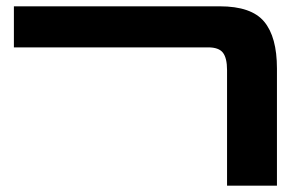

<svg xmlns="http://www.w3.org/2000/svg" viewBox="-20 -588 965 608"><path d="M699 0V-366Q699 -404 686 -421Q673 -438 639 -438H24V-568H676Q776 -568 816.5 -519.5Q857 -471 857 -371V0Z"/></svg>

Font: FiraGO
Style: Bold
Weight: 700
Designer: bBox Type
Foundry: bBox Type GmbH
Version: Version 1.001;PS 001.001;hotconv 1.0.88;makeotf.lib2.5.64775